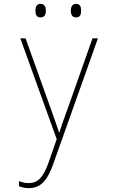

<svg xmlns="http://www.w3.org/2000/svg" viewBox="-20 -726 603 992"><path d="M373 -636C395 -636 399 -652 399 -671C399 -689 395 -706 373 -706C353 -706 346 -690 346 -671C346 -651 353 -636 373 -636ZM189 -636C212 -636 217 -653 217 -671C217 -688 212 -706 189 -706C169 -706 163 -690 163 -671C163 -651 169 -636 189 -636ZM128 246C193 246 226 204 257 116L486 -528H458L329 -163C309 -108 299 -81 287 -42H285C274 -76 265 -100 244 -160L112 -528H85L273 -7L233 108C204 191 176 220 128 220C110 220 95 216 78 210V236C96 243 110 246 128 246Z"/></svg>

Font: Noto Sans Mono SemiCondensed Thin
Style: Regular
Weight: 100
Width: 4
Designer: Monotype Design Team
Foundry: Monotype Imaging Inc.
Version: Version 2.014